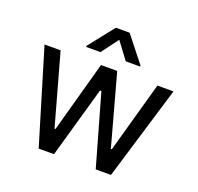

<svg xmlns="http://www.w3.org/2000/svg" viewBox="-132 -907 1080 1049"><g transform="rotate(20 408.0 -382.5)"><path d="M197.4 0H286.6L403.8 -412.6H411.9L529.1 0H617.9L782.7 -545.5H689.3L574.2 -133.5H568.5L455.6 -545.5H361.2L247.2 -132.1H241.5L126.4 -545.5H33ZM250.7 -610.8H334.2L408 -709.2L481.5 -610.8H565.3V-616.5L447.8 -764.9H367.9L250.7 -616.5Z"/></g></svg>

Font: GiG Sans Text
Style: Regular
Weight: 400
Designer: Andreas Faust
Version: Version 1.100;FEAKit 1.0